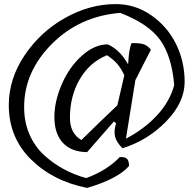

<svg xmlns="http://www.w3.org/2000/svg" viewBox="-20 -757 940 939"><path d="M537 -163 406 -13Q329 -14 288 -58Q247 -102 246 -180.5Q245 -259 282 -344.5Q319 -430 381 -485Q443 -540 507 -540Q566 -514 606 -443L607 -447Q610 -513 623 -546Q663 -547 682.5 -540.5Q702 -534 718 -514L642 -365Q629 -285 596 -79Q685 -125 748 -193Q811 -261 832 -341Q820 -483 763 -562Q706 -641 568 -694Q369 -678 233.5 -542Q98 -406 98 -233Q98 -160 124 -100Q150 -40 196 2Q284 82 402 114Q504 76 566 11Q593 10 602 20.5Q611 31 611 55Q556 118 406 162Q239 129 131 22Q23 -85 23 -243Q23 -372 101 -487.5Q179 -603 299.5 -670Q420 -737 546 -737Q641 -737 719.5 -682.5Q798 -628 840.5 -542.5Q883 -457 883 -356.5Q883 -256 792.5 -163Q702 -70 579 -32Q549 -62 542.5 -90Q536 -118 548 -154ZM322 -181Q322 -105 378 -72Q469 -162 554 -242L588 -389Q572 -423 554 -444Q536 -465 503 -487Q418 -452 370 -369.5Q322 -287 322 -181Z"/></svg>

Font: Tillana
Style: Regular
Weight: 400
Designer: Lipi Raval (Devanagari, Latin), Jonny Pinhorn (Latin)
Foundry: Indian Type Foundry
Version: Version 2.003;PS 1.0;hotconv 1.0.79;makeotf.lib2.5.61930; tt